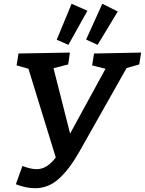

<svg xmlns="http://www.w3.org/2000/svg" viewBox="-20 -981 769 1019"><path d="M729 -702 719 -639 652 -620 400 -174Q347 -81 291.5 -31.5Q236 18 166 18Q120 18 64 -3L99 -100Q145 -83 174 -83Q202 -83 227 -98.5Q252 -114 276 -145L131 -616L68 -634L78 -697L351 -702L342 -639L264 -619L352 -272L540 -616L469 -634L479 -697ZM444 -924 343 -743 281 -770 360 -961ZM605 -920 498 -743 437 -771 523 -961Z"/></svg>

Font: Bitter Pro SemiBold
Style: Italic
Weight: 600
Italic angle: -9°
Designer: Sol Matas, and Bitter project Authors
Foundry: Sol Matas
Version: Version 1.010